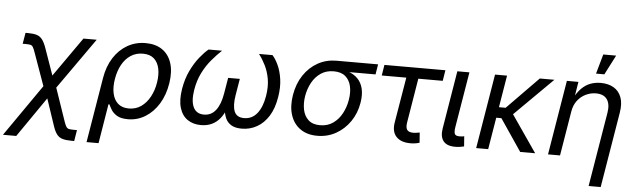

<svg xmlns="http://www.w3.org/2000/svg" viewBox="-98 -978 4641 1400"><g transform="rotate(5 2222.5 -278.5)"><path d="M-43 204.1 255.4 -225.6H295.9L397.9 71.8Q406.2 95.7 413.6 106.7Q420.9 117.7 433.6 120.4Q446.3 123 470.2 123H491.7L478.5 204.1H460.9Q419.4 204.1 393.6 196.8Q367.7 189.5 351.6 168.9Q335.4 148.4 322.3 109.4L255.9 -88.4L54.2 204.1ZM230.5 -145 135.3 -411.6Q125.5 -439.9 118.4 -451.9Q111.3 -463.9 99.9 -466.8Q88.4 -469.7 64 -469.7H42.5L56.2 -550.8H73.7Q114.3 -550.8 138.9 -543Q163.6 -535.2 179.9 -513.4Q196.3 -491.7 210.9 -449.2L278.3 -257.8L480.5 -545.9H577.6L294.9 -145Z M568.8 204.1 647.9 -272.5Q662.1 -357.9 702.1 -420.7Q742.2 -483.4 802.2 -518.1Q862.3 -552.7 936 -552.7Q1008.8 -552.7 1057.4 -519.3Q1106 -485.8 1126 -424.1Q1146 -362.3 1132.8 -277.3Q1119.1 -189.5 1079.1 -124.5Q1039.1 -59.6 981 -23.9Q922.9 11.7 854.5 11.7Q802.7 11.7 774.2 -5.6Q745.6 -22.9 731.9 -45.7Q718.3 -68.4 710.9 -84.5H704.1L656.7 204.1ZM854 -66.9Q905.3 -66.9 944.1 -94.2Q982.9 -121.6 1008.3 -168.5Q1033.7 -215.3 1043 -273.4Q1052.2 -330.6 1042.7 -376Q1033.2 -421.4 1003.7 -447.8Q974.1 -474.1 922.4 -474.1Q872.6 -474.1 834 -449Q795.4 -423.8 770.3 -378.9Q745.1 -334 734.9 -273.9Q724.6 -212.9 734.9 -166Q745.1 -119.1 775.1 -93Q805.2 -66.9 854 -66.9Z M1388.2 7.8Q1330.6 7.8 1289.8 -20.3Q1249 -48.3 1232.2 -104.2Q1215.3 -160.2 1229 -244.1Q1241.7 -319.3 1270.5 -378.7Q1299.3 -438 1333.5 -480.2Q1367.7 -522.5 1396.5 -545.9H1495.1Q1459 -512.2 1422.4 -469Q1385.7 -425.8 1357.7 -370.4Q1329.6 -314.9 1317.9 -244.6Q1304.2 -161.1 1326.4 -115.7Q1348.6 -70.3 1403.8 -70.3Q1457 -70.3 1490.2 -112.8Q1523.4 -155.3 1536.6 -233.4L1556.6 -352.5H1642.1L1622.1 -233.4Q1608.9 -155.3 1625.7 -112.8Q1642.6 -70.3 1697.3 -70.3Q1755.4 -70.3 1792.5 -116.2Q1829.6 -162.1 1843.3 -244.1Q1855 -314 1845.2 -369.4Q1835.4 -424.8 1813.5 -468.5Q1791.5 -512.2 1765.6 -545.9H1864.3Q1886.7 -521.5 1906.7 -478.8Q1926.8 -436 1935.5 -377Q1944.3 -317.9 1932.1 -244.1Q1918.5 -160.2 1883.1 -104.2Q1847.7 -48.3 1797.1 -20.3Q1746.6 7.8 1687 7.8Q1639.2 7.8 1610.4 -9.5Q1581.5 -26.9 1568.1 -57.4Q1554.7 -87.9 1551.8 -127.4H1567.9Q1552.2 -86.4 1527.6 -55.9Q1502.9 -25.4 1468.3 -8.8Q1433.6 7.8 1388.2 7.8Z M2240.2 11.7Q2165.5 11.7 2115.5 -23.7Q2065.4 -59.1 2044.9 -122.3Q2024.4 -185.5 2038.1 -269.5Q2052.2 -353.5 2093.8 -415.5Q2135.3 -477.5 2196.8 -511.7Q2258.3 -545.9 2332.5 -545.9H2637.2L2625 -471.2H2385.7L2319.8 -467.3Q2265.1 -467.3 2225.3 -440.2Q2185.5 -413.1 2161.1 -368.4Q2136.7 -323.7 2127.4 -270Q2118.7 -216.8 2127.9 -170.4Q2137.2 -124 2168 -95.5Q2198.7 -66.9 2253.4 -66.9Q2308.6 -66.9 2348.6 -95Q2388.7 -123 2413.6 -169.4Q2438.5 -215.8 2447.3 -270Q2456.5 -324.7 2446.5 -369.4Q2436.5 -414.1 2405.5 -440.7Q2374.5 -467.3 2319.8 -467.3L2323.7 -489.3Q2378.9 -489.3 2422.4 -475.1Q2465.8 -460.9 2494.1 -432.1Q2522.5 -403.3 2533.2 -359.6Q2543.9 -315.9 2534.2 -256.3Q2521.5 -178.7 2480 -118.2Q2438.5 -57.6 2376.7 -22.9Q2314.9 11.7 2240.2 11.7Z M2921.9 6.8Q2852.1 6.8 2817.9 -30Q2783.7 -66.9 2794.9 -134.8L2850.6 -467.3H2670.9L2683.6 -545.9H3129.9L3117.2 -467.3H2938.5L2884.8 -141.6Q2878.9 -106 2890.4 -88.6Q2901.9 -71.3 2937 -71.3Q2945.3 -71.3 2958.5 -73.2Q2971.7 -75.2 2982.9 -77.1L2988.3 -2.9Q2975.1 1.5 2957.5 4.2Q2939.9 6.8 2921.9 6.8Z M3249 3.9Q3187.5 3.9 3162.4 -28.8Q3137.2 -61.5 3147 -121.1L3217.3 -545.9H3305.7L3238.8 -143.1Q3232.4 -106 3238.8 -90.3Q3245.1 -74.7 3272.9 -74.7Q3287.1 -74.7 3294.7 -75.7Q3302.2 -76.7 3308.6 -78.6L3314 -4.4Q3303.2 -1.5 3285.9 1.2Q3268.6 3.9 3249 3.9Z M3581.1 -545.9 3490.7 0H3402.8L3493.2 -545.9ZM3927.7 -545.9 3612.8 -233.4H3496.1L3508.8 -311.5H3591.3L3820.8 -545.9ZM3725.1 0 3565.4 -235.8 3624 -305.7 3834.5 0Z M4070.8 -327.1 4016.6 0H3928.7L4019 -545.9H4103.5L4082 -413.6H4069.8Q4095.2 -464.8 4125.2 -495.4Q4155.3 -525.9 4190.7 -539.3Q4226.1 -552.7 4266.6 -552.7Q4321.8 -552.7 4361.1 -530Q4400.4 -507.3 4417.7 -461.7Q4435.1 -416 4423.3 -346.7L4332 204.1H4243.7L4334 -339.4Q4344.7 -403.3 4320.1 -438.5Q4295.4 -473.6 4238.8 -473.6Q4200.2 -473.6 4164.6 -456.5Q4128.9 -439.5 4103.8 -407Q4078.6 -374.5 4070.8 -327.1ZM4226.1 -617.2 4266.6 -760.7H4360.8L4287.1 -617.2Z"/></g></svg>

Font: Adwaita Sans
Style: Italic
Weight: 400
Italic angle: -9.39999°
Designer: Rasmus Andersson
Foundry: rsms
Version: Version 4.001;git-9221beed3